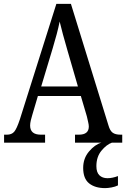

<svg xmlns="http://www.w3.org/2000/svg" viewBox="-20 -734 649 988"><path d="M1 0V-41H16Q40 -41 53 -56Q66 -71 82 -119L270 -714H345L538 -89Q546 -61 560 -51Q574 -41 600 -41H609V0H366V-41H386Q437 -41 437 -83Q437 -92 433.5 -106.5Q430 -121 427 -135L396 -240H175L146 -142Q142 -130 138.5 -114.5Q135 -99 135 -88Q135 -41 190 -41H212V0ZM192 -289H381L327 -475Q314 -520 304 -556.5Q294 -593 287 -623Q281 -593 272 -559Q263 -525 251 -485ZM521 234Q469 234 438.5 209.5Q408 185 408 130Q408 81 438 45.5Q468 10 502 0H556Q528 10 502 41.5Q476 73 476 121Q476 153 491.5 168Q507 183 533 183Q558 183 587 172V220Q573 227 554 230.5Q535 234 521 234Z"/></svg>

Font: Noto Serif Hebrew Condensed
Style: Regular
Weight: 400
Width: 3
Designer: Monotype Design Team
Foundry: Monotype Imaging Inc.
Version: Version 2.004; ttfautohint (v1.8.4.7-5d5b)